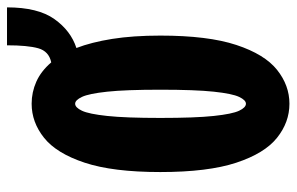

<svg xmlns="http://www.w3.org/2000/svg" viewBox="-166 -648 826 534"><g transform="rotate(-90 247.0 -381.0)"><path d="M225.5 11Q174 11 130.8 -23.5Q87.5 -58 61.5 -136.8Q35.5 -215.5 35.5 -348Q35.5 -480 61.5 -558.5Q87.5 -637 130.8 -671.5Q174 -706 225.5 -706Q257.5 -706 286.8 -693Q316 -680 340.5 -651.5Q371.5 -658 379.8 -687.8Q388 -717.5 388 -774.5H493.5Q493.5 -688.5 461 -642.8Q428.5 -597 380.5 -581.5Q396.5 -540 405.8 -482Q415 -424 415 -348Q415 -215.5 389 -136.8Q363 -58 319.8 -23.5Q276.5 11 225.5 11ZM225.5 -110Q235.5 -110 244.5 -129Q253.5 -148 259 -199.5Q264.5 -251 264.5 -348Q264.5 -444.5 259 -495.8Q253.5 -547 244.5 -566Q235.5 -585 225.5 -585Q215 -585 206 -566Q197 -547 191.5 -495.8Q186 -444.5 186 -348Q186 -251 191.5 -199.5Q197 -148 206 -129Q215 -110 225.5 -110Z"/></g></svg>

Font: Trispace Condensed
Style: Bold
Weight: 700
Width: 3
Designer: Tyler Finck
Foundry: Etcetera Type Company
Version: Version 1.210; ttfautohint (v1.8.3)